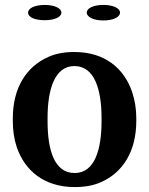

<svg xmlns="http://www.w3.org/2000/svg" viewBox="-20 -749 605 779"><path d="M32 -259C32 -220 37 -185 48 -152C80 -58 158 10 283 10C323 10 359 4 390 -10C478 -49 533 -134 533 -259V-269C533 -308 527 -343 516 -376C484 -470 407 -538 282 -538C242 -538 207 -532 176 -518C88 -479 32 -394 32 -269ZM94 -698C94 -678 123 -667 162 -667C200 -667 229 -679 229 -698C229 -716 200 -729 162 -729C124 -729 94 -717 94 -698ZM173 -257V-271C173 -382 200 -481 282 -481C364 -481 392 -384 392 -271V-257C392 -144 365 -47 283 -47C199 -47 173 -143 173 -257ZM332 -698C332 -679 361 -666 400 -666C438 -666 467 -679 467 -698C467 -716 438 -729 400 -729C362 -729 332 -717 332 -698Z"/></svg>

Font: Aerodynamic
Style: Regular
Weight: 500
Designer: Google
Version: Version 2.000980; 2014